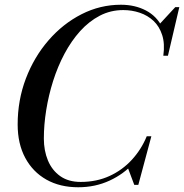

<svg xmlns="http://www.w3.org/2000/svg" viewBox="-20 -780 776 810"><path d="M310 10Q233 10 175.8 -22.2Q118.5 -54.5 86.5 -114Q54.5 -173.5 54.5 -255Q54.5 -357.5 89.2 -448.8Q124 -540 184.8 -610Q245.5 -680 324 -720Q402.5 -760 490 -760Q549 -760 595.2 -736Q641.5 -712 665 -664.2Q688.5 -616.5 679.5 -545H669Q676 -595.5 664.2 -632Q652.5 -668.5 627.8 -691.8Q603 -715 569.8 -726.2Q536.5 -737.5 500 -737.5Q446.5 -737.5 401 -713.8Q355.5 -690 318.2 -648.8Q281 -607.5 252.2 -553.5Q223.5 -499.5 204.2 -438.8Q185 -378 175 -315.8Q165 -253.5 165 -195.5Q165 -144.5 182.2 -103Q199.5 -61.5 234 -37Q268.5 -12.5 320.5 -12.5Q387.5 -12.5 442 -37.5Q496.5 -62.5 536.5 -106.2Q576.5 -150 599 -205H610.5Q590.5 -143.5 546.8 -94.8Q503 -46 442.2 -18Q381.5 10 310 10ZM546.5 0 520 -70.5Q536.5 -89.5 554 -109.8Q571.5 -130 585.5 -158L599 -205H618.5L563.5 0ZM669 -545 676.5 -586.5Q674.5 -611.5 669.8 -633Q665 -654.5 652.5 -677.5L719.5 -750H736.5L688.5 -545Z"/></svg>

Font: Bodoni Moda
Style: Italic
Weight: 400
Italic angle: -13°
Designer: Owen Earl
Foundry: indestructible type
Version: Version 2.005